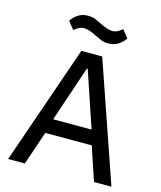

<svg xmlns="http://www.w3.org/2000/svg" viewBox="-130 -993 909 1086"><g transform="rotate(15 324.5 -450.0)"><path d="M525 0 459 -197H187L120 0H22L264 -698H386L627 0ZM325 -609H320L210 -283H435ZM399 -778Q373 -778 354.5 -786.5Q336 -795 319 -803Q274 -826 248 -826Q231 -826 218 -819.5Q205 -813 189 -800L153 -845Q167 -867 191.5 -883.5Q216 -900 251 -900Q277 -900 295.5 -891.5Q314 -883 331 -875Q376 -852 402 -852Q419 -852 432 -858.5Q445 -865 461 -878L497 -833Q483 -811 458.5 -794.5Q434 -778 399 -778Z"/></g></svg>

Font: IBM Plex Sans Thai Looped Text
Style: Regular
Weight: 450
Designer: Mike Abbink, Paul van der Laan, Pieter van Rosmalen, Ben Mitchell, Mark Frömberg
Foundry: Bold Monday
Version: Version 1.1